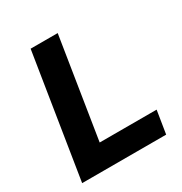

<svg xmlns="http://www.w3.org/2000/svg" viewBox="-165 -828 903 952"><g transform="rotate(-30 286.5 -352.5)"><path d="M32 0 144 -705H299L208 -131H534L513 0Z"/></g></svg>

Font: Nunito Sans ExtraBold
Style: Italic
Weight: 800
Italic angle: -9°
Designer: Vernon Adams
Foundry: Vernon Adams
Version: Version 3.006; ttfautohint (v1.8.3)